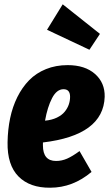

<svg xmlns="http://www.w3.org/2000/svg" viewBox="-20 -853 506 891"><path d="M443.8 -695.8 395 -622.1 198.2 -714.8 271 -833ZM293.9 -550.8Q374.5 -550.8 420.9 -509.8Q467.3 -468.8 465.8 -403.8Q460 -225.1 179.2 -191.9V-178.2Q179.2 -106 240.2 -106Q266.6 -106 291.5 -116.9Q316.4 -127.9 349.1 -151.9L404.8 -55.2Q317.9 18.1 212.9 18.1Q118.2 19 65.7 -34.2Q13.2 -87.4 15.1 -192.9Q16.1 -252 27.1 -304.7Q38.1 -357.4 60.5 -402.6Q83 -447.8 115.2 -480.7Q147.5 -513.7 193.1 -532.2Q238.8 -550.8 293.9 -550.8ZM189 -293Q220.2 -295.9 243.7 -307.1Q267.1 -318.4 280 -334.2Q293 -350.1 299.1 -367.7Q305.2 -385.3 305.2 -403.8Q305.2 -439 274.9 -439Q243.2 -439 221.7 -397.7Q200.2 -356.4 189 -293Z"/></svg>

Font: Fira Sans Compressed ExtraBold
Style: Italic
Weight: 800
Width: 3
Italic angle: -8°
Designer: Carrois Corporate & Edenspiekermann AG
Foundry: Carrois Corporate GbR & Edenspiekermann AG
Version: Version 4.203;PS 004.203;hotconv 1.0.88;makeotf.lib2.5.64775